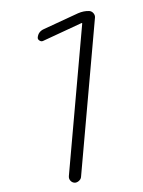

<svg xmlns="http://www.w3.org/2000/svg" viewBox="-53 -772 605 814"><g transform="rotate(5 250.0 -365.0)"><path d="M109.4 -586.9Q102.5 -583 94.2 -587.4Q85.9 -591.8 85.9 -599.6Q85.9 -625 109.4 -637.7L247.1 -716.8Q270.5 -729.5 293.9 -730.5Q304.7 -730.5 312.5 -722.7Q320.3 -714.8 320.3 -705.1V-26.4Q320.3 -16.6 312 -8.3Q303.7 0 293.9 0Q284.2 0 276.4 -7.3Q268.6 -14.6 268.6 -26.4V-674.8Q268.6 -676.8 267.6 -676.8H265.6Z"/></g></svg>

Font: Rounded-X Mgen+ 2m light
Style: Regular
Weight: 200
Designer: [Source Han Sans]
Ryoko NISHIZUKA  (kana & ideographs); Paul D. Hunt (Latin, Greek & Cyrillic); Wenlong ZHANG  (bopomofo
Version: Version 1.059.20150602